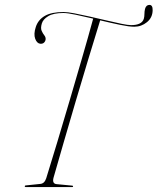

<svg xmlns="http://www.w3.org/2000/svg" viewBox="-20 -763 643 783"><path d="M198.5 -39Q191.5 -13.5 211.5 -12L274 -6Q278 -6 278 -3Q278 0 274 0H86Q81 0 81 -3Q81 -7 87 -7L144.5 -13Q161.5 -14.5 168.5 -36Q190 -104.5 214.2 -185.5Q238.5 -266.5 264 -353Q289.5 -439.5 314.2 -524.8Q339 -610 360 -687Q321.5 -696 288.5 -703Q255.5 -710 238.5 -710Q198 -710 176.8 -697.2Q155.5 -684.5 150.5 -667Q145 -648.5 149.8 -637.5Q154.5 -626.5 160.8 -618.8Q167 -611 166 -602Q165 -594.5 159.5 -589.2Q154 -584 144.5 -584.5Q130.5 -586 123.5 -605Q116.5 -624 126 -653Q135.5 -682.5 162.8 -698.2Q190 -714 239.5 -714Q255.5 -714 284 -708.5Q312.5 -703 347 -695.2Q381.5 -687.5 415 -679.5Q448.5 -671.5 475.2 -666Q502 -660.5 514.5 -660.5Q558.5 -660.5 566.5 -686.5Q569 -695 569 -706Q569 -717 571.5 -727Q576 -743 589.5 -743Q603 -743 602.5 -721Q602 -691 579.2 -672.5Q556.5 -654 527.5 -654Q506.5 -654 468.2 -662Q430 -670 388.5 -680Q364.5 -602.5 338.5 -516.5Q312.5 -430.5 287.2 -344.8Q262 -259 239.2 -180.5Q216.5 -102 198.5 -39Z"/></svg>

Font: Fraunces 144pt Thin
Style: Italic
Weight: 100
Italic angle: -16°
Version: Version 1.000;[b76b70a41]